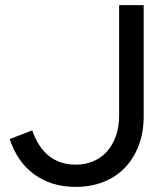

<svg xmlns="http://www.w3.org/2000/svg" viewBox="-20 -720 652 751"><path d="M542 -266Q542 -203 523 -152Q504 -101 469 -64.5Q434 -28 385 -8.5Q336 11 276 11Q181 11 114 -38Q47 -87 18 -176Q40 -184 62 -193Q84 -202 106 -210Q129 -144 171.5 -110Q214 -76 277 -76Q314 -76 345.5 -89.5Q377 -103 399 -128Q421 -153 433.5 -188.5Q446 -224 446 -268V-700H542Z"/></svg>

Font: Rosa Sans
Style: Regular
Weight: 400
Designer: Pentagram / MCKL
Foundry: Pentagram / MCKL
Version: Version 1.005;September 16, 2019;FontCreator 11.5.0.2425 64-